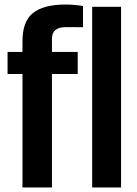

<svg xmlns="http://www.w3.org/2000/svg" viewBox="-20 -830 606 850"><path d="M79.5 0V-502.5H13.5V-600H79.5V-646.5Q79 -734.5 125.8 -772.2Q172.5 -810 271.5 -810Q289 -810 309 -808.2Q329 -806.5 347.5 -803.5V-709.5Q329.5 -709.5 310.5 -709.8Q291.5 -710 272 -710Q241 -710 225.2 -697Q209.5 -684 210 -657V-600H324V-502.5H210V0ZM388 0V-800H516V0Z"/></svg>

Font: Big Shoulders
Style: Bold
Weight: 700
Designer: Patric King
Foundry: XO Type Co
Version: Version 2.002